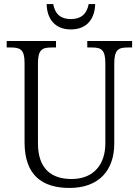

<svg xmlns="http://www.w3.org/2000/svg" viewBox="-20 -916 684 946"><path d="M329 -771C409 -771 447 -824 449 -896H417C407 -843 375 -822 329 -822C283 -822 252 -843 242 -896H210C211 -824 250 -771 329 -771ZM323 10C469 10 543 -79 543 -208V-603C543 -672 564 -682 610 -682H631V-714H410V-682H433C478 -682 499 -672 499 -605V-209C499 -113 448 -34 332 -34C233 -34 167 -85 167 -210V-603C167 -672 188 -682 234 -682H256V-714H13V-682H34C80 -682 101 -672 101 -606V-215C101 -53 187 10 323 10Z"/></svg>

Font: Noto Serif Khmer SemiCondensed Light
Style: Regular
Weight: 300
Width: 4
Designer: Danh Hong and the Monotype Design Team
Foundry: Monotype Imaging Inc.
Version: Version 2.004